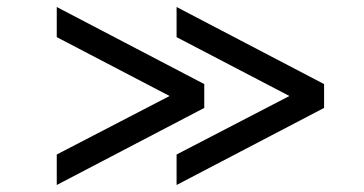

<svg xmlns="http://www.w3.org/2000/svg" viewBox="-20 -528 1040 548"><path d="M484 0V-87L806 -254L484 -422V-508L905 -288V-220ZM142 0V-87L464 -254L142 -422V-508L563 -288V-220Z"/></svg>

Font: 42dot Sans
Style: Bold
Weight: 700
Designer: 42dot
Version: Version 1.000